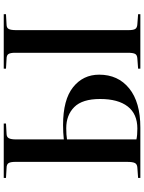

<svg xmlns="http://www.w3.org/2000/svg" viewBox="108 -878 770 1026"><g transform="rotate(-90 493.0 -365.0)"><path d="M55 0V-12L110 -16Q128 -17 134.5 -28.5Q141 -40 141 -72V-668Q141 -693 134.5 -704Q128 -715 107 -715L55 -718V-730H346V-718L292 -715Q274 -715 267.5 -703Q261 -691 261 -664V-409Q282 -411 298.5 -412Q315 -413 338 -413Q473 -413 540 -359.5Q607 -306 607 -220Q607 -119 533.5 -59.5Q460 0 324 0ZM639 0V-12L693 -16Q712 -17 718 -28Q724 -39 724 -67V-669Q724 -694 717.5 -704.5Q711 -715 691 -715L639 -718V-730H930V-718L875 -715Q857 -715 851 -703Q845 -691 845 -664V-63Q845 -37 851.5 -27Q858 -17 877 -16L930 -12V0ZM261 -21Q283 -16 319 -16Q397 -16 437 -67.5Q477 -119 477 -215Q477 -310 434 -353Q391 -396 321 -396Q284 -396 261 -392Z"/></g></svg>

Font: Literata 72pt Medium
Style: Regular
Weight: 500
Designer: Latin by Veronika Burian and Jose Scaglione. Greek by Irene Vlachou. Cyrillic by Vera Evstafieva.
Foundry: TypeTogether
Version: Version 3.002